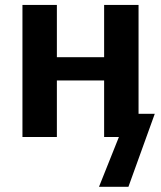

<svg xmlns="http://www.w3.org/2000/svg" viewBox="-20 -548 644 768"><path d="M207.5 -528.3V-319.3H396.5V-528.3H534.2V-92.8H599.1L493.7 199.2H376L455.6 0H396.5V-226.1H207.5V0H69.8V-528.3Z"/></svg>

Font: Arimo
Style: Bold
Weight: 700
Designer: Steve Matteson
Foundry: Monotype Imaging Inc.
Version: Version 1.33